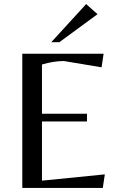

<svg xmlns="http://www.w3.org/2000/svg" viewBox="-20 -927 602 947"><path d="M90 0V-662H491L481 -595L295 -626Q246 -626 187 -609V-366H409V-328H187V-36L497 -67L487 0ZM273 -719H233L405 -907L461 -857Z"/></svg>

Font: Belleza
Style: Regular
Weight: 400
Designer: Eduardo Rodriguez Tunni
Foundry: Eduardo Rodriguez Tunni
Version: Version 1.001